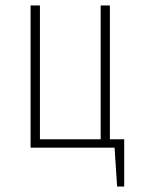

<svg xmlns="http://www.w3.org/2000/svg" viewBox="-20 -540 514 702"><path d="M381.8 -30.8H434.1V142.1H408.2L398.9 0H91.8V-520H126V-30.8H348.1V-520H381.8Z"/></svg>

Font: Fira Sans Compressed UltraLight
Style: Regular
Weight: 200
Width: 1
Designer: Carrois Corporate & Edenspiekermann AG
Foundry: Carrois Corporate GbR & Edenspiekermann AG
Version: Version 4.203;PS 004.203;hotconv 1.0.88;makeotf.lib2.5.64775